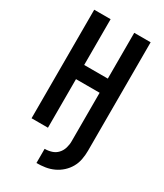

<svg xmlns="http://www.w3.org/2000/svg" viewBox="-231 -824 962 1126"><g transform="rotate(30 250.0 -261.0)"><path d="M215 213V117Q239 117 261.5 110Q284 103 300 86Q316 69 323 46Q330 23 330 0V-329H170V0H59V-735H170V-425H330V-735H441V0Q441 29 435.5 58.5Q430 88 415.5 113.5Q401 139 379 159Q357 179 330 191.5Q303 204 274 208.5Q245 213 215 213Z"/></g></svg>

Font: Zed Mono
Style: Bold
Weight: 700
Monospace: yes
Designer: Belleve Invis
Foundry: Belleve Invis
Version: Version 1.0.0; ttfautohint (v1.8.4)